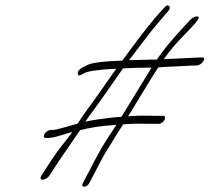

<svg xmlns="http://www.w3.org/2000/svg" viewBox="-20 -668 784 718"><path d="M595.5 -220C599.4 -228 597.4 -235 591 -235H554.2C533.4 -235 511.4 -236 487.8 -235L459 -233C462.6 -238 478.8 -265 508.5 -314C538.2 -363 558.4 -396 571.9 -416C584.3 -417 595.1 -418 604.7 -418L703.3 -423H715.3C723.3 -423 734.8 -430 739.7 -438C746.6 -448 745.1 -453 735.1 -453H723.1L620.5 -448C611.7 -448 602.9 -448 592.9 -447C611.6 -474 636.7 -505 670.5 -539C704.2 -573 722.6 -594 723 -601C723.9 -613 700.5 -604 691.6 -594C646.4 -545 603 -499 566.5 -445H540.1L462.5 -443C476 -461 489.1 -478 502.2 -495C523.3 -522 544.3 -551 563.4 -573C576.5 -588 587.6 -602 599.5 -616L607.9 -625C616.2 -634 617 -642 610.1 -647C606.5 -650 601.3 -647 593 -638L584.6 -629C556.4 -598 519.5 -553 476.2 -494C451.6 -460 438.5 -443 437 -441H430.6C373.8 -439 335.4 -435 314.2 -428C309.4 -426 299.9 -422 285.5 -414C275.2 -408 270.8 -401 270.8 -393C271.3 -380 282.5 -388 292.4 -393C306.4 -402 347.2 -408 414.7 -411C395.3 -384 369.1 -346 347.3 -315C319.2 -274 297.7 -250 270.8 -206C248.6 -200 192.7 -182 177.7 -182H170.7C162.7 -182 151.8 -176 146.8 -168C141.9 -160 142.9 -152 150.9 -152H157.9C169.9 -152 186.4 -155 207.9 -162C229.3 -169 244.3 -173 250.8 -174C214.1 -126 196.8 -107 171.6 -68L134.5 -11C129.6 -3 131.1 4 139.1 4C147.1 4 159.6 -3 164.5 -11L201.6 -68L279.3 -181C316.1 -191 361.2 -198 415.2 -201C414.8 -200 404.9 -185 385.1 -155C365.3 -125 349.4 -97 336.8 -73L290.9 15C285.3 25 286.6 30 294.6 30C302.6 30 309.3 25 314.9 15L360.8 -73C365.1 -82 371.8 -93 380.6 -107C393.6 -128 428.1 -185 440.8 -203L473.6 -205C496.4 -206 517.6 -205 538.4 -205H575.2C581.6 -205 591.5 -212 595.5 -220ZM546.7 -415C538.4 -402 463.1 -278 434.2 -231C421.8 -230 409.8 -230 396.2 -228C371.9 -225 322.3 -219 299.1 -213C309 -228 319.7 -243 332.8 -260C349.5 -282 423.7 -389 439.9 -412C469.5 -414 498.7 -415 525.1 -415Z"/></svg>

Font: MewTooHand
Style: UltimateCondIta
Weight: 400
Designer: Mew Too, Robert Jablonski
Version: Version 0.77